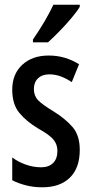

<svg xmlns="http://www.w3.org/2000/svg" viewBox="-20 -786 389 816"><path d="M319 -149Q319 -72 277 -31Q235 10 160 10Q122 10 89.5 1.5Q57 -7 32 -20V-117Q55 -99 88 -87Q121 -75 155 -75Q187 -75 205.5 -93Q224 -111 224 -145Q224 -173 206.5 -193.5Q189 -214 142 -240Q92 -270 62 -306.5Q32 -343 32 -405Q32 -471 74.5 -510.5Q117 -550 187 -550Q223 -550 255 -540.5Q287 -531 316 -513L285 -437Q263 -452 239 -461Q215 -470 190 -470Q159 -470 141.5 -453Q124 -436 124 -408Q124 -379 141.5 -360.5Q159 -342 207 -313Q257 -282 288 -246.5Q319 -211 319 -149ZM319 -757Q307 -737 283 -708.5Q259 -680 232 -652.5Q205 -625 184 -606H120V-618Q175 -698 207 -766H319Z"/></svg>

Font: Noto Sans Khmer UI ExtraCondensed Medium
Style: Regular
Weight: 500
Width: 2
Designer: Danh Hong and the Monotype Design Team
Foundry: Monotype Imaging Inc.
Version: Version 2.002; ttfautohint (v1.8.4.7-5d5b)